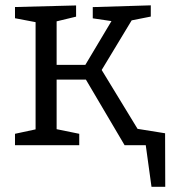

<svg xmlns="http://www.w3.org/2000/svg" viewBox="-20 -552 650 730"><path d="M37 0V-43.3L127.3 -62.7L115.3 -45.7V-482.7L128.3 -465.3L37 -482.7V-525.3L269.3 -531.3V-488.7L184.7 -468.3L195.3 -482.7V-287.3L180.3 -305.3H322L295.3 -290L409.3 -481L416 -470L332.7 -482.3V-525L553.3 -531.7V-489L464 -471.3L487.3 -485.7L357 -270L361.7 -294L511 -49L498.3 -59.7L581.3 -42.7V0H453.7L303.7 -254.3L319.7 -249.3H180.3L195.3 -255V-45.7L184.7 -63L281.3 -43.3V0ZM447.7 -71 607.7 -45.3 608.3 158.3H556L534 -1.3L465.7 0Z"/></svg>

Font: Bitter Thin
Style: Regular
Weight: 100
Designer: Sol Matas, and Bitter project Authors
Foundry: Sol Matas
Version: Version 2.002